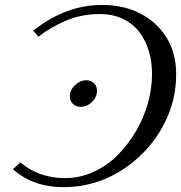

<svg xmlns="http://www.w3.org/2000/svg" viewBox="-20 -755 733 777"><path d="M329.6 -430.2Q348.6 -430.2 360.6 -418.2Q372.6 -406.2 372.6 -387.7Q372.6 -361.8 352.3 -342.3Q332 -322.8 306.6 -322.8Q287.1 -322.8 274.9 -334.7Q262.7 -346.7 262.7 -365.2Q262.7 -390.6 283.4 -410.4Q304.2 -430.2 329.6 -430.2ZM392.1 -734.9Q525.4 -734.9 609.1 -657.2Q692.9 -579.6 692.9 -454.1Q692.9 -351.1 647.2 -259.5Q601.6 -168 522 -102.1Q395 2.4 235.4 2.4Q115.7 2.4 32.2 -69.8L62 -97.7Q138.2 -34.2 243.2 -34.2Q303.2 -34.2 358.9 -59.6Q414.6 -85 456.8 -127.9Q499 -170.9 530.8 -225.1Q562.5 -279.3 578.9 -338.9Q595.2 -398.4 595.2 -455.1Q595.2 -506.3 581.8 -550Q568.4 -593.8 542.5 -627Q516.6 -660.2 476.1 -679.2Q435.5 -698.2 384.3 -698.2Q308.6 -698.2 245.1 -670.7Q181.6 -643.1 135.7 -606.4L114.3 -630.9Q245.6 -734.9 392.1 -734.9Z"/></svg>

Font: Flanker
Style: Italic
Weight: 400
Italic angle: -12°
Designer: Flanker
Version: Version 2.027